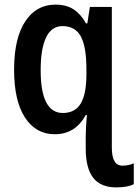

<svg xmlns="http://www.w3.org/2000/svg" viewBox="-20 -571 599 831"><path d="M352 -470H358L369 -541H464V68Q464 146 510 146Q536 146 559 136V226Q533 240 483 240Q415 240 383 198Q351 156 351 71V20Q351 -15 356 -73H351Q306 10 217 10Q135 10 88 -62.5Q41 -135 41 -269Q41 -405 89 -478Q137 -551 220 -551Q267 -551 298.5 -530.5Q330 -510 352 -470ZM156 -267Q156 -82 252 -82Q305 -82 329.5 -123Q354 -164 354 -249V-272Q354 -368 330 -413Q306 -458 250 -458Q203 -458 179.5 -409Q156 -360 156 -267Z"/></svg>

Font: Noto Sans Display Medium Narrow
Style: Regular
Weight: 500
Width: 4
Designer: Monotype Design team
Foundry: Monotype Imaging Inc.
Version: Version 1.000